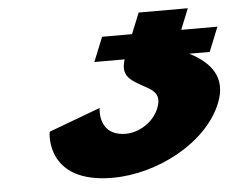

<svg xmlns="http://www.w3.org/2000/svg" viewBox="-46 -652 866 706"><g transform="rotate(-5 387.0 -299.5)"><path d="M316.7 -261C311.4 -218 325.6 -158 404.8 -158C454.3 -158 507.7 -192 527.1 -240C555.8 -311 494.3 -314 442.9 -353C414.4 -374.9 414.4 -400.7 423.8 -431H312.2L348.5 -521H459.1L490.2 -598H671.7L640.6 -521H774.2L737.9 -431H662.4C741.7 -390.3 788.6 -331.8 751.5 -240C694.5 -99 507.5 -1 342.5 -1C97.2 -1 124.2 -185 126.3 -190Z"/></g></svg>

Font: Hussar
Style: BdWideOblFour
Weight: 700
Foundry: Cannot Into Space Fonts
Version: Version 2.00